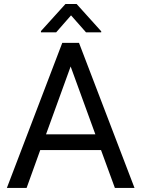

<svg xmlns="http://www.w3.org/2000/svg" viewBox="-20 -921 692 941"><path d="M13.7 0ZM475.1 -185.5H177.2L110.4 0H13.7L285.2 -710.9H367.2L639.2 0H543ZM205.6 -262.7H447.3L326.2 -595.2ZM476.1 -767.6V-762.7H401.4L328.1 -845.7L255.4 -762.7H180.7V-768.6L300.8 -901.4H355.5Z"/></svg>

Font: Roboto
Style: Regular
Weight: 400
Designer: Google
Version: Version 2.134; 2016; ttfautohint (v1.6)